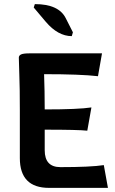

<svg xmlns="http://www.w3.org/2000/svg" viewBox="-20 -911 556 931"><path d="M196.8 -182.6Q196.8 -100.6 272.9 -100.6Q419.9 -100.6 483.4 -110.4L503.4 0H217.8Q76.2 0 76.2 -144.5V-375.5Q76.2 -486.8 73.7 -549.1Q71.3 -611.3 71.3 -631.8Q71.3 -641.6 82 -647Q92.8 -652.3 124.5 -652.3H474.6L455.1 -541.5Q370.6 -551.3 193.8 -551.3Q196.8 -470.7 196.8 -380.4Q360.4 -380.4 423.3 -390.1L403.3 -277.3Q360.4 -282.2 196.8 -282.2ZM328.1 -735.8Q261.2 -735.8 202.1 -805.2L143.6 -874.5L148.9 -891.1Q264.6 -891.1 298.8 -822.8L333.5 -754.4Z"/></svg>

Font: ALMAS
Style: Bold
Weight: 700
Designer: ALMAS Font/ by Husham Jawad Kadhim, derived from the Bainsely font by/ Paul James MIller
Foundry: High-Logic / Made with FontCreator
Version: Version 1.411;September 19, 2021;FontCreator 14.0.0.2814 32-